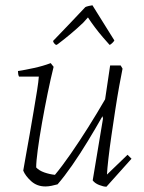

<svg xmlns="http://www.w3.org/2000/svg" viewBox="-20 -698 546 727"><path d="M152 8Q120 8 98 -12Q76 -32 68 -52Q71 -72 78 -109Q85 -146 92.5 -190Q100 -234 107.5 -277.5Q115 -321 120.5 -356Q126 -391 127 -408H52Q48 -416 48 -429Q74 -433 108.5 -440.5Q143 -448 172 -459L183 -445Q172 -401 160.5 -345Q149 -289 139 -232.5Q129 -176 123 -131Q117 -86 117 -64Q128 -52 148 -45Q168 -38 188 -36Q214 -67 247 -114.5Q280 -162 314 -216Q348 -270 378 -322L397 -450H437L444 -438Q439 -414 431.5 -372.5Q424 -331 416.5 -282Q409 -233 402 -185Q395 -137 390.5 -97.5Q386 -58 385 -37L463 -112L478 -97L383 9Q372 9 355.5 2.5Q339 -4 331 -15L370 -249L368 -258Q342 -212 312.5 -163.5Q283 -115 253.5 -72.5Q224 -30 198 0Q187 3 175 5.5Q163 8 152 8ZM199 -531 194 -528Q190 -528 185.5 -533.5Q181 -539 181 -543Q211 -574 241 -605.5Q271 -637 303 -671Q306 -673 316.5 -675.5Q327 -678 330 -678L393 -577L413 -545Q412 -542 405.5 -535.5Q399 -529 395 -528Q385 -539 369.5 -557Q354 -575 339 -595Q324 -615 313 -632L295 -612Q273 -591 248 -570Q223 -549 199 -531Z"/></svg>

Font: Labrada Lght
Style: Italic
Weight: 300
Italic angle: -7°
Designer: Mercedes Jáuregui
Foundry: Omnibus-Type Team
Version: Version 1.000; ttfautohint (v1.8.4.7-5d5b)